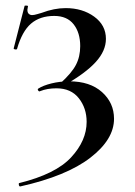

<svg xmlns="http://www.w3.org/2000/svg" viewBox="-20 -510 484 687"><path d="M267 -345Q267 -393 243.5 -423Q220 -453 174 -453Q123 -453 91 -425.5Q59 -398 41 -335Q41 -333 36 -333Q33 -333 30.5 -334.5Q28 -336 29 -337L68 -489Q68 -490 72 -490Q82 -490 80 -487L78 -475Q78 -465 83 -460.5Q88 -456 95 -456Q102 -456 113.5 -459.5Q125 -463 129 -464Q174 -481 215 -481Q275 -481 317 -450.5Q359 -420 359 -371Q359 -328 322.5 -288Q286 -248 212 -206L195 -211Q236 -248 251.5 -277.5Q267 -307 267 -345ZM290 -74Q290 -123 262 -158.5Q234 -194 182 -194Q149 -194 124 -184L122 -183Q118 -183 116 -187Q114 -191 117 -193Q134 -204 164 -211.5Q194 -219 228 -219Q302 -219 345 -180.5Q388 -142 388 -85Q388 -11 303 54.5Q218 120 53 157Q49 158 47.5 152Q46 146 49 145Q179 113 234.5 53Q290 -7 290 -74Z"/></svg>

Font: Cormorant Unicase SemiBold
Style: Regular
Weight: 600
Designer: Christian Thalmann (Catharsis Fonts)
Foundry: Catharsis Fonts
Version: Version 4.000